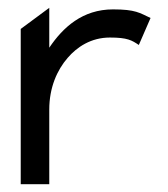

<svg xmlns="http://www.w3.org/2000/svg" viewBox="-20 -471 430 491"><path d="M365 -425C337 -438 327 -447 269 -447C191 -447 141 -401 106 -349V-451L33 -397V0H106V-191C106 -247 126 -292 153 -323C177 -351 213 -375 261 -375C306 -375 317 -368 335 -356Z"/></svg>

Font: Charger
Style: Regular
Weight: 400
Designer: Jasper
Foundry: Cannot Into Space Fonts
Version: Version 0.98